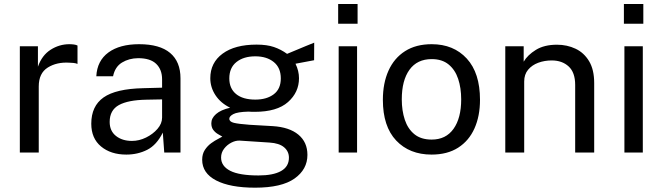

<svg xmlns="http://www.w3.org/2000/svg" viewBox="-20 -742 3226 934"><path d="M76.5 0V-517H164.5V-417.5Q184 -473 226.2 -500Q268.5 -527 317.5 -527Q329 -527 339.8 -525.5Q350.5 -524 357 -520.5V-431Q349.5 -434.5 337.8 -435.8Q326 -437 318 -437Q256.5 -441 212.5 -413.5Q168.5 -386 168.5 -321.5V0Z M594.5 10Q519 10 471.5 -29.5Q424 -69 424 -140Q424 -226 483.8 -268Q543.5 -310 676.5 -313L768.5 -315.5V-356Q768.5 -403.5 740 -431.2Q711.5 -459 652 -459Q607.5 -458.5 573.5 -437.8Q539.5 -417 530 -371H448.5Q452.5 -446.5 507.5 -486.8Q562.5 -527 656.5 -527Q757 -527 807.5 -484.5Q858 -442 858 -361V0H779L772 -97Q742 -36.5 696 -13.2Q650 10 594.5 10ZM622 -56.5Q657 -56.5 690.5 -73Q724 -89.5 746.2 -115.2Q768.5 -141 768.5 -170V-258.5L692 -257Q603 -255.5 558.2 -230.8Q513.5 -206 513.5 -149Q513.5 -105 544 -80.8Q574.5 -56.5 622 -56.5Z M1221 171Q1099.5 171 1031.5 135.8Q963.5 100.5 963.5 35Q963.5 7 976.5 -12.8Q989.5 -32.5 1007.5 -45.5Q1025.5 -58.5 1041 -66.2Q1056.5 -74 1061.5 -77.5Q1052.5 -82.5 1039.8 -90Q1027 -97.5 1017.5 -110Q1008 -122.5 1008 -142.5Q1008 -167 1031 -187.2Q1054 -207.5 1099.5 -218Q1053.5 -240.5 1028.2 -278.8Q1003 -317 1003 -361.5Q1003 -437 1062.8 -481Q1122.5 -525 1228 -525Q1278.5 -525 1312.8 -513.2Q1347 -501.5 1376.5 -480Q1387.5 -484.5 1413.8 -495.5Q1440 -506.5 1467.2 -517.8Q1494.5 -529 1508.5 -534.5L1508 -449L1417.5 -432Q1434.5 -397 1434.5 -361.5Q1434.5 -293 1381 -245.5Q1327.5 -198 1219 -198Q1213 -198 1203.8 -198.2Q1194.5 -198.5 1188 -199Q1135 -197.5 1115.2 -187Q1095.5 -176.5 1095.5 -164.5Q1095.5 -150 1117.8 -144.5Q1140 -139 1194 -135Q1213.5 -134 1242.2 -132.2Q1271 -130.5 1306.5 -128.5Q1387.5 -123.5 1431.5 -87Q1475.5 -50.5 1475.5 11.5Q1475.5 82 1412.8 126.5Q1350 171 1221 171ZM1222 -257.5Q1277.5 -257.5 1311.8 -283.5Q1346 -309.5 1346 -360.5Q1346 -412.5 1311.8 -440.2Q1277.5 -468 1222 -468Q1165 -468 1130.2 -440.2Q1095.5 -412.5 1095.5 -360.5Q1095.5 -311.5 1128.5 -284.5Q1161.5 -257.5 1222 -257.5ZM1237.5 111.5Q1309 111.5 1347.2 90Q1385.5 68.5 1385.5 25Q1385.5 -5.5 1362 -25.5Q1338.5 -45.5 1291 -48.5L1146 -58Q1126.5 -59 1105.5 -48.2Q1084.5 -37.5 1070 -18.5Q1055.5 0.5 1055.5 24.5Q1055.5 66 1099.8 88.8Q1144 111.5 1237.5 111.5Z M1719.5 -722.5V-626.5H1625V-722.5ZM1717 -517V0H1627.5V-517Z M2079.5 10Q1972 10 1907.2 -58.5Q1842.5 -127 1842.5 -256.5Q1842.5 -337.5 1870 -398.5Q1897.5 -459.5 1950.5 -493.2Q2003.5 -527 2080 -527Q2186.5 -527 2250.8 -457Q2315 -387 2315 -256.5Q2315 -177.5 2288.2 -117.5Q2261.5 -57.5 2209 -23.8Q2156.5 10 2079.5 10ZM2080 -63Q2149 -63 2186.2 -115.2Q2223.5 -167.5 2223.5 -258.5Q2223.5 -314 2208.8 -358.2Q2194 -402.5 2162.2 -428.5Q2130.5 -454.5 2080 -454.5Q2009.5 -454.5 1972 -402.8Q1934.5 -351 1934.5 -258.5Q1934.5 -204 1949.2 -159.5Q1964 -115 1996 -89Q2028 -63 2080 -63Z M2438 0V-517H2527.5V-442Q2546.5 -474.5 2587 -499.5Q2627.5 -524.5 2689.5 -524.5Q2738.5 -524.5 2779.8 -505Q2821 -485.5 2845.8 -444.2Q2870.5 -403 2870.5 -338V0H2778V-329Q2778 -389.5 2746.2 -418.8Q2714.5 -448 2664 -448Q2629 -448 2598.5 -436.8Q2568 -425.5 2549 -402.8Q2530 -380 2530 -345.5V0Z M3109.5 -722.5V-626.5H3015V-722.5ZM3107 -517V0H3017.5V-517Z"/></svg>

Font: Public Sans
Style: Regular
Weight: 400
Designer: The Public Sans project authors (U.S. Web Design System). Libre Franklin designed by Pablo Impallari and Rodrigo Fuenzal
Version: Version 1.008; ttfautohint (v1.8.1) -l 8 -r 50 -G 200 -x 14 